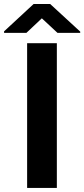

<svg xmlns="http://www.w3.org/2000/svg" viewBox="-60 -923 414 943"><path d="M219.2 -710.9V0H73.2V-710.9ZM186.5 -903.3 334 -767.6V-761.7H222.2L145.5 -833L69.8 -761.7H-40V-769L105 -903.3Z"/></svg>

Font: Vazirmatn UI FD
Style: Bold
Weight: 700
Designer: Saber Rastikerdar
Foundry: Saber Rastikerdar
Version: Version 33.003